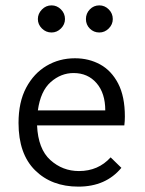

<svg xmlns="http://www.w3.org/2000/svg" viewBox="-20 -685 540 715"><path d="M272 10Q172 10 110.5 -51Q49 -112 49 -227Q49 -305 77.5 -358.5Q106 -412 153.5 -440Q201 -468 259 -468Q311 -468 353 -445Q395 -422 420 -374Q445 -326 445 -251Q445 -243 444.5 -234.5Q444 -226 443 -218H118Q122 -130 167.5 -89Q213 -48 274 -48Q346 -48 392 -99L432 -60Q374 10 272 10ZM121 -274H372Q372 -338 339.5 -375.5Q307 -413 254 -413Q207 -413 169 -379.5Q131 -346 121 -274ZM172 -564Q151 -564 136 -579Q121 -594 121 -614Q121 -634 136 -649.5Q151 -665 172 -665Q192 -665 207 -650Q222 -635 222 -614Q222 -594 207 -579Q192 -564 172 -564ZM350 -564Q329 -564 314.5 -578.5Q300 -593 300 -614Q300 -635 314.5 -650Q329 -665 350 -665Q370 -665 385 -650Q400 -635 400 -614Q400 -594 385 -579Q370 -564 350 -564Z"/></svg>

Font: Ligconsolata
Style: Regular
Weight: 400
Monospace: yes
Designer: Raph Levien, Cyreal, Brenton Simpson
Foundry: Raph Levien, Cyreal, Google
Version: Version 3.001; ttfautohint (v1.8.2.53-6de2)